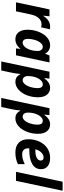

<svg xmlns="http://www.w3.org/2000/svg" viewBox="1024 -1824 1040 3129"><g transform="rotate(90 1544.5 -260.0)"><path d="M411.1 -556.2Q439.9 -556.2 458 -550.8L425.8 -409.2Q403.8 -417 377 -417Q320.3 -417 277.6 -372.3Q234.9 -327.6 216.8 -244.1L165 0H18.1L133.8 -545.9H246.1L235.8 -444.8H238.8Q310.5 -556.2 411.1 -556.2Z M619.1 9.8Q547.4 9.8 506.1 -42.2Q464.8 -94.2 464.8 -188Q464.8 -284.7 500 -372.3Q535.2 -460 592.3 -508.1Q649.4 -556.2 717.8 -556.2Q765.1 -556.2 799.6 -535.6Q834 -515.1 853 -476.1H856.9L884.8 -545.9H998L881.8 0H770L776.9 -70.8H774.9Q709.5 9.8 619.1 9.8ZM676.8 -108.9Q710.4 -108.9 741.7 -141.6Q772.9 -174.3 792 -230.2Q811 -286.1 811 -356.9Q811 -391.6 792.2 -414.3Q773.4 -437 742.7 -437Q709.5 -437 679.4 -401.9Q649.4 -366.7 631.6 -309.1Q613.8 -251.5 613.8 -194.8Q613.8 -151.9 630.1 -130.4Q646.5 -108.9 676.8 -108.9Z M1412.1 -556.2Q1483.4 -556.2 1524.7 -503.7Q1565.9 -451.2 1565.9 -356.9Q1565.9 -263.7 1532.5 -177.5Q1499 -91.3 1440.9 -40.8Q1382.8 9.8 1313 9.8Q1272.5 9.8 1243.2 -8.3Q1213.9 -26.4 1189 -69.8H1185.1Q1179.2 7.8 1164.1 74.2L1128.9 240.2H981.9L1148.9 -545.9H1261.2L1252.9 -462.9H1257.3Q1324.7 -556.2 1412.1 -556.2ZM1353 -437Q1319.8 -437 1288.8 -404.1Q1257.8 -371.1 1239 -316.2Q1220.2 -261.2 1220.2 -194.8Q1220.2 -155.8 1238.3 -132.3Q1256.3 -108.9 1288.1 -108.9Q1320.8 -108.9 1350.6 -142.6Q1380.4 -176.3 1398.7 -235.1Q1417 -293.9 1417 -351.1Q1417 -437 1353 -437Z M2007.3 -556.2Q2078.6 -556.2 2119.9 -503.7Q2161.1 -451.2 2161.1 -356.9Q2161.1 -263.7 2127.7 -177.5Q2094.2 -91.3 2036.1 -40.8Q1978 9.8 1908.2 9.8Q1867.7 9.8 1838.4 -8.3Q1809.1 -26.4 1784.2 -69.8H1780.3Q1774.4 7.8 1759.3 74.2L1724.1 240.2H1577.1L1744.1 -545.9H1856.4L1848.1 -462.9H1852.5Q1919.9 -556.2 2007.3 -556.2ZM1948.2 -437Q1915 -437 1884 -404.1Q1853 -371.1 1834.2 -316.2Q1815.4 -261.2 1815.4 -194.8Q1815.4 -155.8 1833.5 -132.3Q1851.6 -108.9 1883.3 -108.9Q1916 -108.9 1945.8 -142.6Q1975.6 -176.3 1993.9 -235.1Q2012.2 -293.9 2012.2 -351.1Q2012.2 -437 1948.2 -437Z M2545.4 -450.2Q2502.4 -450.2 2464.4 -411.1Q2426.3 -372.1 2414.6 -315.9H2436.5Q2512.2 -315.9 2554.4 -339.6Q2596.7 -363.3 2596.7 -403.8Q2596.7 -450.2 2545.4 -450.2ZM2465.3 9.8Q2362.8 9.8 2306.2 -45.4Q2249.5 -100.6 2249.5 -201.2Q2249.5 -302.2 2289.8 -385.5Q2330.1 -468.8 2398.9 -512.5Q2467.8 -556.2 2554.7 -556.2Q2641.1 -556.2 2689.5 -516.4Q2737.8 -476.6 2737.8 -407.2Q2737.8 -315.9 2656.2 -266.4Q2574.7 -216.8 2423.3 -216.8H2398.4L2397.5 -206.5V-196.8Q2397.5 -152.3 2422.6 -126.7Q2447.8 -101.1 2494.6 -101.1Q2537.1 -101.1 2571.8 -110.4Q2606.4 -119.6 2655.8 -143.1V-32.2Q2571.8 9.8 2465.3 9.8Z M2927.7 0H2780.8L2941.9 -759.8H3088.9Z"/></g></svg>

Font: CAA NEO Sans
Style: Bold Italic
Weight: 700
Italic angle: -12°
Version: Version 1.10